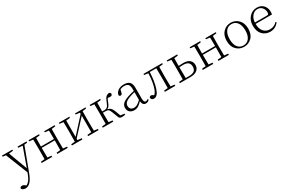

<svg xmlns="http://www.w3.org/2000/svg" viewBox="160 -1980 5595 3711"><g transform="rotate(-30 2958.0 -124.5)"><path d="M540 -506.8V-481.4L472.7 -473.6L276.4 51.8Q194.3 271.5 73.2 271.5Q41 271.5 16.1 258.3Q-8.8 245.1 -11.7 222.7Q-5.9 190.4 38.1 190.4Q66.4 190.4 103.5 220.7L115.2 230.5Q193.4 190.4 241.2 61.5L256.8 18.6L61.5 -473.6L-7.8 -481.4V-506.8H222.7V-481.4L129.9 -472.7L285.2 -55.7L434.6 -472.7L338.9 -481.4V-506.8Z M1168 -482.4 1082 -471.7Q1080.1 -362.3 1080.1 -282.2V-225.6Q1080.1 -145.5 1082 -36.1L1168 -27.3V0H934.6V-27.3L1020.5 -36.1Q1022.5 -145.5 1022.5 -252H731.4Q731.4 -118.2 734.4 -36.1L819.3 -27.3V0H585V-27.3L669.9 -36.1Q671.9 -145.5 671.9 -225.6V-282.2Q671.9 -363.3 669.9 -472.7L585 -482.4V-506.8H819.3V-482.4L734.4 -471.7Q731.4 -392.6 731.4 -282.2H1022.5Q1022.5 -366.2 1020.5 -471.7L934.6 -482.4V-506.8H1168Z M1855.5 -482.4 1770.5 -471.7Q1768.6 -364.3 1768.6 -282.2V-225.6Q1768.6 -145.5 1770.5 -36.1L1855.5 -27.3V0H1622.1V-27.3L1712.9 -36.1V-404.3L1405.3 -68.4V-36.1L1495.1 -27.3V0H1260.7V-27.3L1345.7 -36.1Q1347.7 -145.5 1347.7 -225.6V-282.2Q1347.7 -363.3 1345.7 -472.7L1260.7 -482.4V-506.8H1495.1V-482.4L1405.3 -471.7V-108.4L1712.9 -446.3V-471.7L1622.1 -482.4V-506.8H1855.5Z M2362.3 -35.2 2448.2 -25.4V0Q2409.2 7.8 2388.7 7.8Q2347.7 7.8 2331.1 -2Q2314.5 -11.7 2304.7 -40L2255.9 -168Q2237.3 -218.8 2215.8 -233.9Q2194.3 -249 2145.5 -249H2095.7Q2095.7 -117.2 2098.6 -36.1L2183.6 -27.3V0H1949.2V-27.3L2034.2 -36.1Q2036.1 -145.5 2036.1 -225.6V-282.2Q2036.1 -363.3 2034.2 -472.7L1949.2 -482.4V-506.8H2183.6V-482.4L2098.6 -471.7Q2095.7 -392.6 2095.7 -277.3H2144.5Q2187.5 -277.3 2210.9 -299.3Q2234.4 -321.3 2261.7 -391.6Q2286.1 -459 2314 -487.3Q2341.8 -515.6 2385.7 -521.5Q2420.9 -513.7 2420.9 -483.4Q2420.9 -444.3 2369.1 -444.3Q2342.8 -444.3 2320.3 -449.2Q2301.8 -423.8 2287.1 -380.9Q2267.6 -328.1 2248.5 -301.8Q2229.5 -275.4 2202.1 -264.6Q2246.1 -255.9 2272.5 -230.5Q2298.8 -205.1 2319.3 -150.4Z M2823.2 -115.2V-289.1Q2754.9 -273.4 2692.4 -250Q2572.3 -204.1 2572.3 -125Q2572.3 -78.1 2598.6 -54.2Q2625 -30.3 2670.9 -30.3Q2707 -30.3 2740.2 -49.3Q2773.4 -68.4 2823.2 -115.2ZM2972.7 -44.9 2988.3 -28.3Q2957 12.7 2909.2 12.7Q2835.9 12.7 2825.2 -84Q2776.4 -31.2 2737.3 -8.8Q2698.2 13.7 2648.4 13.7Q2587.9 13.7 2549.8 -20Q2511.7 -53.7 2511.7 -114.3Q2511.7 -169.9 2550.8 -208Q2589.8 -246.1 2680.7 -277.3Q2748 -299.8 2823.2 -315.4V-348.6Q2823.2 -430.7 2795.4 -460.9Q2767.6 -491.2 2705.1 -491.2Q2660.2 -491.2 2617.2 -471.7L2598.6 -402.3Q2591.8 -364.3 2559.6 -364.3Q2530.3 -364.3 2525.4 -394.5Q2540 -455.1 2590.8 -488.3Q2641.6 -521.5 2717.8 -521.5Q2801.8 -521.5 2841.8 -481.4Q2881.8 -441.4 2881.8 -353.5V-113.3Q2881.8 -63.5 2893.1 -43.9Q2904.3 -24.4 2927.7 -24.4Q2949.2 -24.4 2972.7 -44.9Z M3567.4 -482.4 3482.4 -471.7Q3479.5 -310.5 3479.5 -282.2V-225.6Q3479.5 -200.2 3482.4 -36.1L3567.4 -27.3V0H3334V-27.3L3418.9 -36.1Q3420.9 -145.5 3420.9 -225.6V-282.2Q3420.9 -368.2 3418.9 -477.5H3273.4Q3265.6 -273.4 3218.8 -131.8Q3172.9 9.8 3088.9 9.8Q3058.6 9.8 3042.5 -5.9Q3026.4 -21.5 3026.4 -48.8Q3040 -74.2 3066.4 -74.2Q3091.8 -74.2 3123 -45.9Q3160.2 -76.2 3184.6 -142.6Q3231.4 -272.5 3237.3 -470.7L3149.4 -482.4V-506.8H3567.4Z M3817.4 -29.3H3889.6Q3970.7 -29.3 4008.8 -59.6Q4046.9 -89.8 4046.9 -154.3Q4046.9 -274.4 3902.3 -274.4Q3862.3 -274.4 3815.4 -271.5V-225.6Q3815.4 -138.7 3817.4 -29.3ZM3902.3 -482.4 3817.4 -471.7Q3815.4 -376 3815.4 -300.8Q3874 -305.7 3917 -305.7Q4013.7 -305.7 4060.5 -264.2Q4107.4 -222.7 4107.4 -154.3Q4107.4 -85.9 4057.1 -43Q4006.8 0 3905.3 0H3668.9V-27.3L3753.9 -36.1Q3755.9 -145.5 3755.9 -225.6V-282.2Q3755.9 -363.3 3753.9 -472.7L3668.9 -482.4V-506.8H3902.3Z M4763.7 -482.4 4677.7 -471.7Q4675.8 -362.3 4675.8 -282.2V-225.6Q4675.8 -145.5 4677.7 -36.1L4763.7 -27.3V0H4530.3V-27.3L4616.2 -36.1Q4618.2 -145.5 4618.2 -252H4327.1Q4327.1 -118.2 4330.1 -36.1L4415 -27.3V0H4180.7V-27.3L4265.6 -36.1Q4267.6 -145.5 4267.6 -225.6V-282.2Q4267.6 -363.3 4265.6 -472.7L4180.7 -482.4V-506.8H4415V-482.4L4330.1 -471.7Q4327.1 -392.6 4327.1 -282.2H4618.2Q4618.2 -366.2 4616.2 -471.7L4530.3 -482.4V-506.8H4763.7Z M5101.6 13.7Q5002 13.7 4931.6 -55.7Q4861.3 -125 4861.3 -252.9Q4861.3 -379.9 4932.1 -450.7Q5002.9 -521.5 5101.6 -521.5Q5199.2 -521.5 5270.5 -450.7Q5341.8 -379.9 5341.8 -252.9Q5341.8 -125 5271 -55.7Q5200.2 13.7 5101.6 13.7ZM4973.6 -77.6Q5020.5 -15.6 5101.6 -15.6Q5182.6 -15.6 5229.5 -77.6Q5276.4 -139.6 5276.4 -252Q5276.4 -364.3 5229.5 -427.7Q5182.6 -491.2 5101.6 -491.2Q5020.5 -491.2 4973.6 -427.7Q4926.8 -364.3 4926.8 -252Q4926.8 -139.6 4973.6 -77.6Z M5510.7 -290H5783.2Q5804.7 -290 5813 -301.8Q5821.3 -313.5 5821.3 -339.8Q5821.3 -402.3 5782.7 -446.8Q5744.1 -491.2 5680.7 -491.2Q5613.3 -491.2 5564.9 -435.5Q5516.6 -379.9 5510.7 -290ZM5875 -259.8H5509.8Q5510.7 -145.5 5564.5 -87.4Q5618.2 -29.3 5700.2 -29.3Q5797.9 -29.3 5861.3 -100.6L5877.9 -87.9Q5846.7 -40 5796.4 -13.2Q5746.1 13.7 5685.5 13.7Q5582 13.7 5513.7 -55.7Q5445.3 -125 5445.3 -253.9Q5445.3 -373 5515.1 -447.3Q5585 -521.5 5682.6 -521.5Q5773.4 -521.5 5827.1 -464.8Q5880.9 -408.2 5880.9 -320.3Q5880.9 -281.2 5875 -259.8Z"/></g></svg>

Font: GenYoMin TW TTF ExtraLight
Style: Regular
Weight: 250
Version: Version 1.300